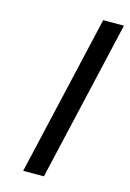

<svg xmlns="http://www.w3.org/2000/svg" viewBox="-113 -785 568 842"><g transform="rotate(15 171.0 -364.5)"><path d="M342 -729 174 0H80L248 -729Z"/></g></svg>

Font: Miedinger
Style: Italic
Weight: 400
Italic angle: -13°
Version: Version 001.000